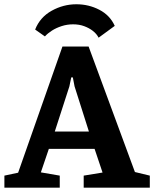

<svg xmlns="http://www.w3.org/2000/svg" viewBox="-29 -871 715 891"><path d="M325.3 -851.2Q382.9 -851.2 432.1 -825.6Q481.4 -800 503.5 -750.9L428.6 -696.1Q419.9 -713.5 402.4 -727.3Q384.9 -741 361.8 -749.5Q338.7 -758.1 310.3 -758.1Q282.3 -758.1 257 -749.8Q231.7 -741.6 211.9 -728.9Q192.2 -716.3 179.4 -702L134.1 -733.9Q156.5 -790.9 210.7 -821.1Q264.9 -851.2 325.3 -851.2ZM-8.6 0V-56L55.1 -69.5L260.8 -655.1H382.2L597.1 -72.7L666.2 -56V0H359.4V-56L446.9 -70.3L409.9 -180.3H197.7L160.6 -71.1L248.3 -56V0ZM225.2 -260.5H383.6L317 -470.2L309 -511.8H301.6L293 -470.2Z"/></svg>

Font: Faustina Light
Style: Regular
Weight: 300
Designer: Alfonso Garcia
Foundry: http://www.omnibus-type.com
Version: Version 1.200